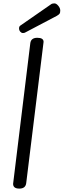

<svg xmlns="http://www.w3.org/2000/svg" viewBox="-20 -1094 374 1128"><path d="M134 -18Q130 14 93.5 14Q57 14 57 -14Q57 -17 158 -840Q162 -872 199 -872Q236 -872 236 -848Q236 -845 134 -18ZM283 -1071Q289 -1074 300 -1074Q311 -1074 322.5 -1060Q334 -1046 334 -1032.5Q334 -1019 330 -1013.5Q326 -1008 314 -1001L126 -902Q122 -900 114 -900Q106 -900 99 -908Q92 -916 92 -927.5Q92 -939 100 -944Z"/></svg>

Font: Kite One
Style: Regular
Weight: 400
Designer: Eduardo Rodriguez Tunni
Foundry: Eduardo Rodriguez Tunni
Version: Version 1.001